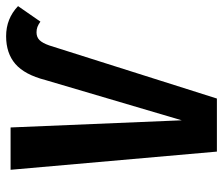

<svg xmlns="http://www.w3.org/2000/svg" viewBox="-72 -676 747 644"><g transform="rotate(-90 302.0 -353.5)"><path d="M55 -692H197L221 -118L356 -575Q374 -645 410 -676Q446 -707 503 -707Q562 -707 604 -667L552 -592Q542 -599 534 -602Q526 -605 516 -605Q500 -605 490 -595Q480 -585 472 -562L294 0H116Z"/></g></svg>

Font: Fira Sans Compressed SemiBold
Style: Italic
Weight: 600
Width: 1
Italic angle: -8°
Designer: bBox Type GmbH & Carrois Corporate GbR & Edenspiekermann AG
Foundry: bBox Type GmbH & Carrois Corporate GbR & Edenspiekermann AG
Version: Version 4.301